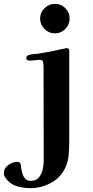

<svg xmlns="http://www.w3.org/2000/svg" viewBox="-87 -796 487 1001"><path d="M274 -60Q274 -25 271 12.5Q268 50 251 83Q226 133 176 159Q126 185 71 185Q40 185 6.5 176.5Q-27 168 -49 143Q-56 135 -61.5 126Q-67 117 -67 107Q-67 81 -44 64.5Q-21 48 3 48Q17 48 19.5 57Q22 66 23 77Q25 91 29.5 107.5Q34 124 44.5 135.5Q55 147 73 147Q101 147 115.5 129.5Q130 112 135.5 87.5Q141 63 141 41Q141 -81 140.5 -203.5Q140 -326 140 -448Q140 -458 138 -471Q136 -484 122 -484Q109 -484 95 -482Q81 -480 67 -480Q61 -480 55.5 -483Q50 -486 50 -493Q50 -505 63 -509Q75 -513 89.5 -514Q104 -515 117 -517Q150 -522 183 -528.5Q216 -535 249 -543Q255 -545 260 -545Q274 -545 274 -532ZM276 -699Q276 -668 253.5 -645Q231 -622 199 -622Q168 -622 145 -645Q122 -668 122 -699Q122 -731 145 -753.5Q168 -776 199 -776Q231 -776 253.5 -753.5Q276 -731 276 -699Z"/></svg>

Font: Kaisei Opti
Style: Bold
Weight: 700
Designer: Font-Kai, 金井和夫
Foundry: KAZUO KANAI
Version: Version 5.003